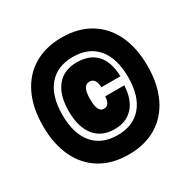

<svg xmlns="http://www.w3.org/2000/svg" viewBox="-170 -949 1090 1098"><g transform="rotate(-30 375.0 -400.0)"><path d="M375 -14Q268 -14 190.5 -60.5Q113 -107 71.5 -194Q30 -281 30 -401Q30 -520 71.5 -606.5Q113 -693 190.5 -739.5Q268 -786 375 -786Q482 -786 559.5 -739.5Q637 -693 678.5 -606.5Q720 -520 720 -400Q720 -281 678.5 -194Q637 -107 559.5 -60.5Q482 -14 375 -14ZM375 -142Q479 -142 535.5 -209Q592 -276 592 -400Q592 -524 535.5 -591Q479 -658 375 -658Q271 -658 214.5 -591Q158 -524 158 -400Q158 -276 214.5 -209Q271 -142 375 -142ZM549 -370Q545 -279 500 -229.5Q455 -180 378 -180Q293 -180 246.5 -237Q200 -294 200 -400Q200 -506 246.5 -563Q293 -620 378 -620Q463 -620 508 -571Q553 -522 556 -426H430Q429 -458 418 -473Q407 -488 386 -488Q363 -488 351.5 -466.5Q340 -445 340 -400Q340 -355 350 -333.5Q360 -312 382 -312Q402 -312 412 -326.5Q422 -341 423 -370Z"/></g></svg>

Font: Martian Mono SemiExpanded ExtraBold
Style: Regular
Weight: 800
Width: 6
Designer: Roman Shamin
Foundry: Evil Martians
Version: Version 1.000